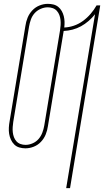

<svg xmlns="http://www.w3.org/2000/svg" viewBox="-20 -763 541 998"><path d="M324 215 474 -689Q459 -670 440.5 -654Q422 -638 401 -626.5Q380 -615 357 -609Q334 -603 311 -602L229 -107Q226 -85 217.5 -64Q209 -43 193 -26Q177 -9 155.5 -0.5Q134 8 112 8Q96 8 80.5 3.5Q65 -1 54 -12Q43 -23 36.5 -37.5Q30 -52 27.5 -67.5Q25 -83 26 -100Q27 -117 30 -133L112 -628Q115 -650 123.5 -671Q132 -692 148 -709Q164 -726 185.5 -734.5Q207 -743 228 -743Q244 -743 258 -739.5Q272 -736 283 -727Q294 -718 301 -705.5Q308 -693 311.5 -679Q315 -665 315.5 -650Q316 -635 314 -620Q339 -621 364 -629.5Q389 -638 411 -654Q433 -670 451 -691Q469 -712 482 -735H501L344 215ZM113 -10Q131 -10 149.5 -18Q168 -26 180.5 -40.5Q193 -55 200 -73.5Q207 -92 210 -110L292 -605Q294 -618 295 -632Q296 -646 294.5 -659.5Q293 -673 288.5 -685Q284 -697 275.5 -706.5Q267 -716 254.5 -720.5Q242 -725 228 -725Q210 -725 191.5 -717Q173 -709 160 -694.5Q147 -680 140.5 -661.5Q134 -643 131 -625L49 -130Q47 -117 46 -103Q45 -89 46.5 -75.5Q48 -62 52.5 -50Q57 -38 65.5 -28.5Q74 -19 86.5 -14.5Q99 -10 113 -10Z"/></svg>

Font: Iosevka SS04 Thin Oblique
Style: Regular
Weight: 100
Italic angle: -9°
Monospace: yes
Designer: Belleve Invis
Foundry: Belleve Invis
Version: Version 19.0.0; ttfautohint (v1.8.4)